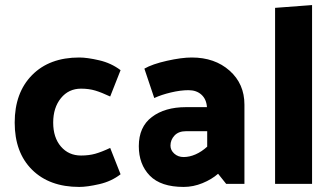

<svg xmlns="http://www.w3.org/2000/svg" viewBox="-20 -726 1318 758"><path d="M300 -376Q251 -376 220.5 -338.5Q190 -301 190 -242Q190 -183 220.5 -147.5Q251 -112 300 -112Q331 -112 356 -119Q381 -126 415 -142L456 -38Q420 -10 372 1Q324 12 293 12Q175 12 106.5 -56Q38 -124 38 -242Q38 -360 106.5 -429.5Q175 -499 293 -499Q324 -499 371.5 -488Q419 -477 456 -449L415 -345Q381 -361 356 -368.5Q331 -376 300 -376Z M705 -106Q728 -106 752 -116.5Q776 -127 798 -147V-208H714Q685 -208 669 -191Q653 -174 653 -151Q653 -133 668 -119.5Q683 -106 705 -106ZM737 -499Q828 -499 886.5 -447Q945 -395 945 -313V0H873L841 -40Q816 -18 779.5 -3Q743 12 705 12Q615 12 571.5 -32.5Q528 -77 528 -149Q528 -225 579.5 -264Q631 -303 714 -303H797Q795 -334 775.5 -352Q756 -370 724 -370Q693 -370 655 -361Q617 -352 589 -339L550 -455Q581 -473 639 -486Q697 -499 737 -499Z M1212 -706V0H1066V-695Z"/></svg>

Font: Palanquin Dark Medium
Style: Regular
Weight: 500
Designer: Pria Ravichandran
Version: Version 1.001